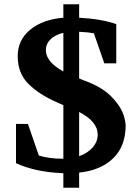

<svg xmlns="http://www.w3.org/2000/svg" viewBox="-20 -797 656 900"><path d="M55 -32V-216H111L162 -68Q210 -53 273 -53H277V-304Q272 -306 262.5 -310.5Q253 -315 248 -317Q163 -354 113 -404Q63 -454 63 -534Q63 -610 122 -658Q181 -706 277 -714V-777H351V-714Q457 -708 525 -684V-500H469L420 -641Q394 -646 351 -648V-429Q362 -424 371 -421Q420 -404 460 -378.5Q500 -353 532.5 -308.5Q565 -264 569 -210Q569 -111 510 -54.5Q451 2 351 12V83H277V15Q147 10 55 -32ZM195 -562Q195 -507 277 -462V-643Q238 -634 216.5 -612.5Q195 -591 195 -562ZM351 -65Q391 -79 414.5 -106Q438 -133 438 -166Q438 -227 351 -272Z"/></svg>

Font: Volkhov
Style: Bold
Weight: 700
Designer: Cyreal (www.cyreal.org)
Foundry: Cyreal (www.cyreal.org)
Version: Version 1.010